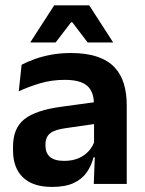

<svg xmlns="http://www.w3.org/2000/svg" viewBox="-20 -706 556 737"><path d="M340 0 344.5 -120 341 -131V-284.5L340.5 -306.5Q340.5 -354.5 314.2 -377Q288 -399.5 228.5 -399.5Q178 -399.5 133.8 -386.2Q89.5 -373 52 -355.5L63 -457.5Q85 -469 113.2 -479.2Q141.5 -489.5 176.5 -496Q211.5 -502.5 252 -502.5Q312 -502.5 353.5 -488.2Q395 -474 419.8 -447.5Q444.5 -421 455.5 -384.2Q466.5 -347.5 466.5 -303V0ZM179.5 11.5Q106.5 11.5 68.2 -25Q30 -61.5 30 -129V-143Q30 -214.5 74 -248.8Q118 -283 213.5 -296L352.5 -315L360 -232.5L232 -214Q190 -208.5 172.2 -194Q154.5 -179.5 154.5 -151.5V-146.5Q154.5 -119 171.8 -103.8Q189 -88.5 226 -88.5Q259 -88.5 282.5 -99Q306 -109.5 321.2 -126.8Q336.5 -144 343 -165.5L361 -102H339Q331 -70.5 313.2 -44.8Q295.5 -19 263.5 -3.8Q231.5 11.5 179.5 11.5ZM188 -685.5H322.5L413.5 -544.5V-543H316.5L257.5 -620.5H253L193.5 -543H97V-544.5Z"/></svg>

Font: Anek Tamil Medium SemiBold
Style: Regular
Weight: 600
Version: Version 1.003